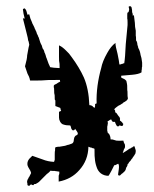

<svg xmlns="http://www.w3.org/2000/svg" viewBox="-20 -563 497 618"><path d="M350.6 -201.2Q351.6 -209 347.7 -210Q348.6 -213.9 354.5 -217.8L358.4 -220.7Q360.4 -222.7 367.2 -225.6L373 -229.5L375 -230.5L377.9 -233.4Q377.9 -234.4 379.9 -234.4Q380.9 -234.4 381.8 -235.4Q388.7 -239.3 390.6 -243.2Q392.6 -245.1 390.6 -253.9Q390.6 -272.5 389.6 -273.4Q389.6 -292 388.7 -293L386.7 -302.7L382.8 -306.6L379.9 -308.6Q375 -310.5 370.1 -313.5V-319.3Q386.7 -320.3 405.3 -322.3Q426.8 -324.2 435.5 -330.1Q435.5 -338.9 436.5 -339.8Q436.5 -347.7 437.5 -348.6V-353.5V-361.3Q435.5 -378.9 432.6 -385.7Q430.7 -399.4 424.8 -409.2Q424.8 -413.1 423.8 -414.1Q422.9 -415 422.9 -418Q421.9 -418.9 421.9 -421.9Q421.9 -425.8 420.9 -426.8Q419.9 -431.6 418 -432.6Q418 -447.3 417 -448.2V-463.9Q414.1 -476.6 414.1 -489.3Q413.1 -498 411.1 -513.7Q408.2 -513.7 407.2 -512.7V-518.6Q406.2 -519.5 406.2 -521.5L405.3 -523.4Q405.3 -533.2 404.3 -534.2Q404.3 -539.1 402.3 -541Q400.4 -543 399.4 -543Q395.5 -543 394.5 -542Q393.6 -541 395.5 -535.2Q396.5 -534.2 394.5 -526.4Q394.5 -525.4 393.6 -524.4L392.6 -523.4Q391.6 -523.4 390.6 -522.5Q389.6 -521.5 389.6 -514.6V-502.9Q390.6 -502 390.6 -491.2V-482.4L384.8 -420.9Q382.8 -376 379.9 -359.4Q377 -359.4 376 -358.4Q375 -357.4 373 -357.4Q371.1 -357.4 370.1 -356.4Q369.1 -355.5 364.3 -355.5Q363.3 -366.2 358.4 -389.6Q351.6 -414.1 351.6 -424.8Q336.9 -414.1 325.2 -392.6Q309.6 -365.2 305.7 -343.8Q297.9 -316.4 293.9 -287.1Q290 -256.8 291 -230.5Q289.1 -228.5 286.1 -228.5V-222.7Q286.1 -217.8 284.2 -215.8L281.2 -217.8L277.3 -221.7Q273.4 -224.6 267.6 -224.6Q265.6 -277.3 250 -313.5Q235.4 -345.7 210.9 -378.9Q208 -382.8 202.1 -390.6L192.4 -400.4Q180.7 -412.1 171.9 -416Q170.9 -416 169.9 -417V-380.9Q169.9 -363.3 170.9 -362.3Q171.9 -361.3 171.9 -343.8Q150.4 -344.7 141.6 -346.7Q136.7 -355.5 129.9 -376Q128.9 -377 127 -384.8L125 -390.6L123 -394.5Q122.1 -401.4 117.2 -407.2Q117.2 -408.2 114.3 -417Q109.4 -424.8 105.5 -439.5Q105.5 -441.4 104.5 -442.4Q103.5 -443.4 103.5 -444.3Q102.5 -445.3 102.5 -447.3L99.6 -453.1Q98.6 -454.1 98.6 -455.1Q97.7 -457 97.7 -458Q97.7 -459 97.2 -460.4Q96.7 -461.9 95.7 -462.9Q94.7 -463.9 94.7 -465.8Q93.8 -466.8 93.8 -467.8L92.8 -468.8Q90.8 -475.6 86.9 -482.4Q83 -489.3 83 -491.2Q77.1 -502.9 74.2 -516.6H71.3Q70.3 -515.6 68.4 -515.6Q66.4 -523.4 65.4 -526.4Q64.5 -531.2 59.6 -536.1Q54.7 -535.2 53.7 -533.2Q54.7 -520.5 59.6 -502.9Q58.6 -503.9 53.7 -503.9L64.5 -460.9L69.3 -441.4Q70.3 -431.6 72.3 -428.7L74.2 -418.9Q73.2 -418 67.4 -384.8Q67.4 -374 60.5 -349.6L68.4 -326.2Q75.2 -313.5 75.2 -310.5Q76.2 -309.6 76.2 -305.7Q77.1 -304.7 77.1 -303.7Q123 -303.7 124 -304.7Q125 -305.7 172.9 -305.7Q172.9 -301.8 173.8 -300.8Q171.9 -298.8 168.9 -297.9Q165 -295.9 164.1 -294.9Q162.1 -293 159.2 -292Q156.2 -291 154.3 -289.1Q152.3 -287.1 153.3 -281.2Q154.3 -280.3 154.3 -271.5Q154.3 -260.7 155.3 -259.8Q156.2 -258.8 156.2 -246.1V-243.2L158.2 -239.3V-234.4V-221.7Q165 -218.8 173.8 -215.8Q174.8 -214.8 174.8 -211.9L176.8 -206.1Q175.8 -205.1 174.8 -205.1Q172.9 -205.1 172.9 -204.1Q170.9 -204.1 169.9 -203.1V-184.6Q169.9 -177.7 173.8 -170.9Q178.7 -163.1 184.6 -162.1Q192.4 -159.2 206.1 -159.2Q209 -154.3 209 -150.4Q210.9 -145.5 213.9 -143.6Q219.7 -142.6 221.7 -148.4Q228.5 -139.6 230.5 -134.8Q230.5 -128.9 226.6 -127.9Q221.7 -126 220.7 -123Q218.8 -121.1 217.8 -114.3Q217.8 -107.4 214.8 -103.5Q212.9 -100.6 205.1 -98.6Q204.1 -97.7 202.1 -97.7Q201.2 -96.7 198.2 -96.7L189.5 -93.8L171.9 -90.8H166Q165 -89.8 161.1 -89.8Q160.2 -88.9 158.2 -88.9Q157.2 -87.9 157.2 -78.1Q156.2 -77.1 156.2 -66.4V-54.7V-48.8L154.3 -43Q154.3 -42 153.3 -42Q133.8 -43 117.2 -49.8Q95.7 -57.6 84 -61.5L76.2 -53.7L73.2 -50.8Q72.3 -47.9 70.3 -45.9Q65.4 -34.2 71.3 -24.4Q79.1 -12.7 80.1 -5.9L74.2 5.9Q72.3 7.8 71.3 10.7Q70.3 13.7 68.4 15.6Q66.4 23.4 67.4 24.4Q68.4 25.4 68.4 33.2Q70.3 33.2 72.3 35.2H74.2Q79.1 30.3 80.1 30.3Q82 32.2 86.9 33.2L87.9 32.2L88.9 31.2L89.8 30.3L90.8 29.3H94.7Q103.5 24.4 105.5 22.5L119.1 8.8L127.9 0L131.8 -3.9L133.8 -4.9Q140.6 -10.7 142.6 -13.7Q143.6 -12.7 157.2 -12.7Q158.2 -11.7 164.1 -11.7Q165 -10.7 170.9 -10.7V-4.9Q170.9 -2 169.9 -1Q169.9 1 168.9 2V14.6V21.5Q210 13.7 235.4 -15.6Q263.7 -46.9 264.6 -90.8L269.5 -88.9Q270.5 -87.9 274.4 -87.9Q275.4 -87.9 276.4 -86.9Q277.3 -85.9 279.3 -85.9Q281.2 -85.9 282.2 -85Q283.2 -84 284.2 -84Q284.2 -54.7 285.2 -53.7Q286.1 -39.1 291 -25.4Q294.9 -12.7 304.7 -4.9Q315.4 2.9 329.1 2.9Q331.1 1 338.9 -13.7Q343.8 -23.4 347.7 -31.2Q351.6 -31.2 352.5 -32.2Q353.5 -33.2 354.5 -33.2L360.4 -36.1Q364.3 -32.2 362.3 -17.6Q359.4 0 360.4 1Q362.3 1 363.3 2H365.2Q366.2 2 367.2 1L369.1 -1L372.1 -3.9Q373 -3.9 374 -4.9L375 -5.9Q380.9 -10.7 382.8 -13.7L383.8 -15.6Q384.8 -16.6 384.8 -18.6L386.7 -24.4Q388.7 -26.4 389.6 -29.3Q390.6 -30.3 390.6 -34.2L391.6 -35.2L393.6 -37.1L394.5 -39.1L395.5 -41Q396.5 -41 396.5 -42L400.4 -45.9Q400.4 -46.9 401.4 -47.9L402.3 -48.8L403.3 -50.8L406.2 -53.7L407.2 -55.7Q407.2 -56.6 409.2 -58.6Q410.2 -58.6 410.2 -60.5L411.1 -61.5Q413.1 -63.5 414.1 -66.4L416 -69.3Q418 -77.1 416 -82L414.1 -87.9Q414.1 -89.8 413.1 -90.8Q412.1 -91.8 412.1 -92.8L410.2 -91.8Q409.2 -91.8 408.2 -90.8L406.2 -88.9Q405.3 -87.9 403.3 -87.9Q402.3 -86.9 399.4 -85Q394.5 -84 393.6 -82Q390.6 -80.1 384.8 -76.2L375 -70.3L377 -76.2Q378.9 -83 379.9 -84Q383.8 -87.9 381.8 -98.6Q378.9 -101.6 377 -110.4Q364.3 -109.4 354.5 -110.4Q350.6 -111.3 344.7 -113.3Q343.8 -114.3 335.9 -114.3Q335.9 -124 331.1 -131.8L329.1 -133.8Q328.1 -133.8 327.1 -134.8L325.2 -142.6V-153.3Q325.2 -158.2 326.2 -159.2Q326.2 -163.1 327.1 -164.1Q327.1 -171.9 326.2 -172.9Q330.1 -173.8 332 -175.8Q334 -177.7 337.9 -178.7Q339.8 -173.8 341.8 -171.9Q343.8 -169.9 349.6 -170.9L351.6 -167Q351.6 -165 352.5 -164.1L353.5 -162.1Q355.5 -157.2 358.4 -156.2Q364.3 -156.2 365.2 -160.2Q369.1 -156.2 375 -158.2L377 -164.1L375 -166L374 -168L372.1 -169.9Q369.1 -173.8 367.2 -173.8Q365.2 -175.8 366.2 -178.7Q367.2 -179.7 365.2 -184.6Q365.2 -185.5 364.3 -186.5L362.3 -188.5Q361.3 -189.5 359.4 -192.4L355.5 -198.2L353.5 -200.2Q352.5 -201.2 350.6 -201.2Z"/></svg>

Font: My Font
Style: x-wing-ships
Weight: 500
Version: Version 0.001